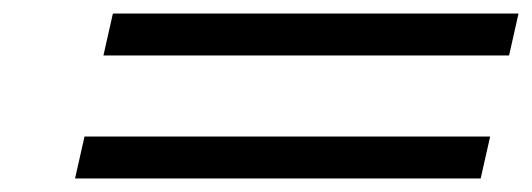

<svg xmlns="http://www.w3.org/2000/svg" viewBox="-20 -442 787 284"><path d="M133 -360 147 -422H747L733 -360ZM91 -178 105 -240H705L691 -178Z"/></svg>

Font: Perun
Style: Italic
Weight: 400
Italic angle: -12°
Foundry: Copyright (c) Stefan Peev, Context Ltd, 2016
Version: Version 1.027